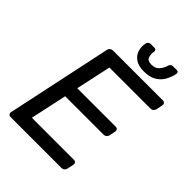

<svg xmlns="http://www.w3.org/2000/svg" viewBox="-249 -1004 1125 1125"><g transform="rotate(45 314.0 -441.5)"><path d="M47.4 0Q37.3 0 32 -6.4Q26.7 -12.7 28.7 -22.9L167.5 -676.3Q169.5 -687.3 177.4 -693.6Q185.3 -700 195.4 -700H608.5Q619.5 -700 624.4 -693.6Q629.2 -687.3 627.2 -676.3L619.2 -637.6Q617.2 -627.4 609.6 -621.1Q602.1 -614.7 591.1 -614.7H251.2L203.9 -395.7H521.7Q532.7 -395.7 537.6 -389.3Q542.5 -382.9 540.5 -371.9L532.8 -335.4Q530.8 -325.2 523.2 -318.8Q515.7 -312.4 504.7 -312.4H186.9L138.1 -85.3H485.9Q496.9 -85.3 501.7 -78.9Q506.5 -72.6 504.5 -61.6L496.4 -22.9Q494.4 -12.7 487 -6.4Q479.5 0 468.5 0ZM409.4 -740.9Q365.7 -740.9 339.5 -758.6Q313.3 -776.2 304.2 -804.7Q295.1 -833.2 301.7 -864.4Q303.7 -872.4 309.7 -877.9Q315.7 -883.4 324.7 -883.4H355.4Q364.4 -883.4 368.4 -877.9Q372.4 -872.4 370.4 -864.4Q366.4 -840.8 373.7 -820.7Q380.9 -800.5 413.1 -800.5Q446 -800.5 462.9 -820.7Q479.7 -840.8 486.2 -864.4Q488.2 -872.4 494.2 -877.9Q500.2 -883.4 509.2 -883.4H539.9Q548.9 -883.4 552.9 -877.9Q556.9 -872.4 554.9 -864.4Q548.4 -833.2 532.4 -804.7Q516.4 -776.2 486.8 -758.6Q457.3 -740.9 409.4 -740.9Z"/></g></svg>

Font: Rubik Light
Style: Italic
Weight: 300
Italic angle: -12°
Designer: Hubert and Fischer
Foundry: Hubert and Fischer
Version: Version 2.300;gftools[0.9.30]